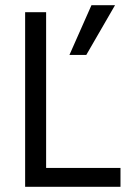

<svg xmlns="http://www.w3.org/2000/svg" viewBox="-20 -721 517 741"><path d="M445 0H77V-674H158V-73H445ZM313 -509H248L333 -701H424Z"/></svg>

Font: Hind Madurai
Style: Regular
Weight: 400
Designer: Jyotish Sonowal
Foundry: Indian Type Foundry
Version: Version 1.001;PS 1.0;hotconv 1.0.86;makeotf.lib2.5.63406; tt